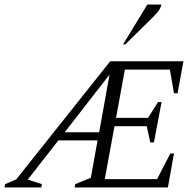

<svg xmlns="http://www.w3.org/2000/svg" viewBox="-35 -832 862 852"><path d="M-15 0 -12 -15 37 -36 454 -560H779L753 -418H737L719 -523H519L480 -309H622L666 -379H682L648 -200H632L616 -272H473L430 -37H662L721 -151H737L710 0H296L299 -15L368 -43L398 -209H224L88 -35L151 -15L148 0ZM252 -245H405L451 -501ZM511 -635 619 -812H681Q678 -797 669.5 -785Q661 -773 644 -756L521 -635Z"/></svg>

Font: Spectral SC Light
Style: Italic
Weight: 300
Italic angle: -10°
Designer: Jean-Baptiste Levee
Foundry: Production Type
Version: Version 2.001